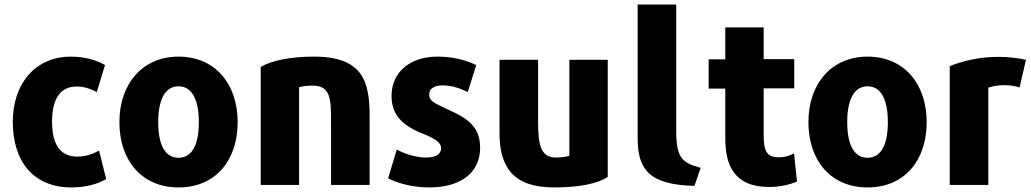

<svg xmlns="http://www.w3.org/2000/svg" viewBox="-20 -800 4514 841"><path d="M445 -16C413 4 360 21 293 21C129 21 36 -90 36 -266C36 -440 141 -552 289 -552C352 -552 402 -537 440 -515C438 -510 406 -402 404 -397C379 -410 350 -421 315 -421C243 -421 208 -365 208 -267C208 -170 242 -114 319 -114C352 -114 384 -124 414 -140Z M1021 -265C1021 -96 923 21 762 21C602 21 503 -96 503 -265C503 -434 605 -552 762 -552C921 -552 1021 -434 1021 -265ZM851 -265C851 -356 825 -422 762 -422C699 -422 673 -356 673 -265C673 -173 699 -109 762 -109C825 -109 851 -173 851 -265Z M1599 10H1430V-266C1430 -364 1429 -425 1350 -425C1320 -425 1306 -422 1290 -418V10H1122V-507C1171 -535 1252 -552 1355 -552C1571 -552 1599 -441 1599 -291Z M2083 -152C2083 -46 2001 21 1860 21C1778 21 1712 -2 1680 -19L1718 -145C1753 -126 1800 -110 1847 -110C1887 -110 1912 -124 1912 -150C1912 -178 1885 -194 1816 -221C1732 -258 1695 -306 1695 -380C1695 -481 1773 -552 1896 -552C1966 -552 2023 -536 2066 -515C2064 -510 2031 -402 2029 -397C2002 -410 1963 -426 1919 -426C1882 -426 1860 -411 1860 -387C1860 -353 1889 -347 1953 -315C2049 -273 2083 -228 2083 -152Z M2642 -25C2598 5 2514 21 2407 21C2229 21 2168 -67 2168 -217V-538H2337V-267C2337 -172 2346 -110 2414 -110C2439 -110 2460 -113 2474 -118V-538H2642Z M3049 -65 3022 14C2816 10 2773 -65 2773 -196V-780H2942V-225C2942 -105 2971 -86 3049 -65Z M3471 -5C3444 7 3400 19 3349 19C3192 19 3157 -82 3157 -193V-412H3084V-540H3157V-680H3325V-541H3459V-413H3325V-213C3325 -140 3336 -111 3392 -111C3415 -111 3435 -116 3458 -128Z M4039 -265C4039 -96 3941 21 3780 21C3620 21 3521 -96 3521 -265C3521 -434 3623 -552 3780 -552C3939 -552 4039 -434 4039 -265ZM3869 -265C3869 -356 3843 -422 3780 -422C3717 -422 3691 -356 3691 -265C3691 -173 3717 -109 3780 -109C3843 -109 3869 -173 3869 -265Z M4474 -538 4446 -417C4418 -425 4401 -427 4376 -427C4350 -427 4323 -421 4309 -416V10H4140V-510C4191 -531 4264 -551 4354 -551C4387 -551 4436 -547 4474 -538Z"/></svg>

Font: Repo ExtraBold
Style: Bold
Weight: 700
Designer: Stefan Peev
Foundry: Context Ltd
Version: Version 1.502